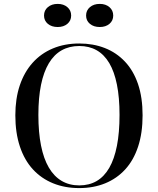

<svg xmlns="http://www.w3.org/2000/svg" viewBox="-20 -945 806 980"><path d="M384.5 -723Q455.9 -723 515.1 -699.8Q574.2 -676.6 617.6 -630.7Q661 -584.8 684.4 -516.3Q707.8 -447.7 707.8 -356.1Q707.8 -265.9 684.8 -196.4Q661.8 -126.8 618.9 -80.1Q576 -33.4 516.6 -9.2Q457.2 15 384.5 15Q311.1 15 251 -9.4Q191 -33.8 147.8 -80.7Q104.7 -127.7 81.5 -197.2Q58.3 -266.8 58.3 -356.5Q58.3 -441.7 81 -509.3Q103.8 -577 146.5 -624.6Q189.2 -672.3 249.5 -697.6Q309.8 -723 384.5 -723ZM384.5 -710.2Q333.8 -710.2 294.7 -688.2Q255.7 -666.2 229.3 -622.1Q202.9 -578 189.4 -512.1Q175.9 -446.3 175.9 -358.3Q175.9 -269.4 189.4 -202Q202.9 -134.6 229.3 -89.6Q255.7 -44.7 294.7 -21.7Q333.8 1.3 384.5 1.3Q435.1 1.3 473.5 -21Q511.8 -43.4 537.7 -88.3Q563.6 -133.3 576.8 -200.7Q590.1 -268 590.1 -358.7Q590.1 -447.2 576.8 -513.2Q563.6 -579.3 537.7 -623Q511.8 -666.6 473.5 -688.4Q435.1 -710.2 384.5 -710.2ZM489.2 -925.1Q519.5 -925.1 538.7 -908.5Q557.9 -892 557.9 -865.6Q557.9 -839.6 538.7 -823.3Q519.5 -807.1 489.2 -807.1Q458.4 -807.1 438.9 -823.3Q419.4 -839.6 419.4 -865.6Q419.4 -892 438.9 -908.5Q458.4 -925.1 489.2 -925.1ZM274.5 -925.1Q304.7 -925.1 323.9 -908.5Q343.2 -892 343.2 -865.6Q343.2 -839.6 323.9 -823.3Q304.7 -807.1 274.5 -807.1Q243.7 -807.1 224.2 -823.3Q204.7 -839.6 204.7 -865.6Q204.7 -892 224.2 -908.5Q243.7 -925.1 274.5 -925.1Z"/></svg>

Font: Kalnia Thin
Style: Regular
Weight: 100
Version: Version 1.105